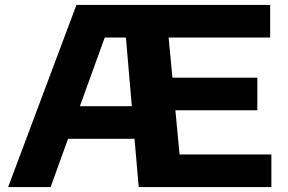

<svg xmlns="http://www.w3.org/2000/svg" viewBox="-20 -760 1168 780"><path d="M709.5 -132.5H1082.5V0H543.5L526.5 -196H256.5L185.5 0H13L290.5 -740H1077.5V-607.5H665L680.5 -444.5H1025.5V-312H692.5ZM304.5 -328.5H515.5L491.5 -607.5H405.5Z"/></svg>

Font: Encode Sans Expanded
Style: Bold
Weight: 700
Width: 7
Designer: Multiple Designers
Foundry: Impallari Type
Version: Version 2.000